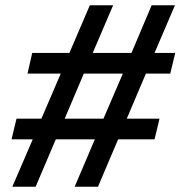

<svg xmlns="http://www.w3.org/2000/svg" viewBox="-20 -713 689 733"><path d="M27 0 105 -181H24L43 -260H138L212 -432H85L103 -511H245L323 -693H412L334 -511H482L559 -693H648L570 -511H649L630 -432H537L464 -260H589L570 -181H431L354 0H265L342 -181H193L116 0ZM227 -260H375L449 -432H300Z"/></svg>

Font: Ubuntu Sans Medium
Style: Italic
Weight: 500
Italic angle: -13.5°
Designer: Dalton Maag Ltd
Foundry: Dalton Maag Ltd
Version: Version 1.006